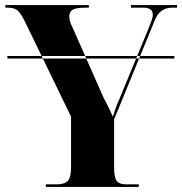

<svg xmlns="http://www.w3.org/2000/svg" viewBox="-20 -734 716 754"><path d="M9 -504V-514H665V-504ZM160 0H525V-10H475Q448 -10 438 -24Q428 -38 428 -77V-265L589 -657Q608 -704 657 -704H675V-714H494V-704H543Q580 -704 580 -676Q580 -666 574.5 -651Q569 -636 560 -614L448 -343Q440 -326 435 -311Q430 -296 423 -276Q414 -297 404 -317Q394 -337 386 -352L264 -628Q252 -651 252 -669Q252 -689 266.5 -696.5Q281 -704 319 -704H329V-714H1V-704H9Q37 -704 49.5 -692.5Q62 -681 77 -651L259 -276V-78Q259 -38 246.5 -24Q234 -10 202 -10H160Z"/></svg>

Font: Noto Serif Display SemiCondensed Extra
Style: Regular
Weight: 800
Width: 4
Designer: Monotype Design Team
Foundry: Monotype Imaging Inc.
Version: Version 1.900